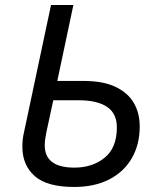

<svg xmlns="http://www.w3.org/2000/svg" viewBox="-20 -734 634 764"><path d="M275 10Q167 10 118 -33.5Q69 -77 69 -150Q69 -164 70.5 -179Q72 -194 76 -210L183 -714H272L208 -412H311Q391 -412 440.5 -388Q490 -364 513 -323.5Q536 -283 536 -231Q536 -159 504.5 -104.5Q473 -50 414.5 -20Q356 10 275 10ZM276 -67Q348 -67 396.5 -106.5Q445 -146 445 -227Q445 -283 405.5 -309Q366 -335 294 -335H192L165 -210Q162 -195 160 -181.5Q158 -168 158 -156Q158 -67 276 -67Z"/></svg>

Font: Noto Sans IKEA
Style: Italic
Weight: 400
Italic angle: -12°
Designer: Monotype Design Team
Foundry: Monotype Imaging Inc.
Version: Version 2.001